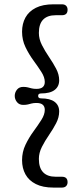

<svg xmlns="http://www.w3.org/2000/svg" viewBox="-20 -748 368 887"><path d="M156.2 -305Q156.2 -293.5 169.6 -293.5Q211.4 -293.5 232.4 -277.5Q253.4 -261.6 253.4 -232.9Q253.4 -205.9 239.3 -178.7Q225.2 -151.6 206.5 -124.5Q187.8 -97.4 173.7 -69.7Q159.6 -41.9 159.6 -13.9Q159.6 27.6 179.4 48Q199.1 68.5 237.4 68.5H265.9Q292.2 68.5 292.2 93.7Q292.2 104.8 285.5 111.7Q278.8 118.6 265.9 118.6H227.2Q177.8 118.6 145.6 102.3Q113.3 86.1 97.6 57.5Q81.9 29 81.9 -8.1Q81.9 -46 97.7 -79.1Q113.5 -112.1 134.4 -140.6Q155.3 -169.1 171.1 -194Q186.9 -218.8 186.9 -240.6Q186.9 -255.9 177.5 -264.1Q168.1 -272.3 148.5 -272.3Q135.3 -272.3 126.4 -270Q117.5 -267.7 108.9 -265.5Q100.2 -263.4 87.3 -263.4Q68.7 -263.4 58.4 -276.4Q48.1 -289.4 48.1 -305Q48.1 -320.6 58.2 -333.6Q68.4 -346.6 87 -346.6Q99.9 -346.6 108.6 -344.3Q117.2 -342 126.3 -339.7Q135.3 -337.4 148.5 -337.4Q168.1 -337.4 177.5 -345.6Q186.9 -353.8 186.9 -369.4Q186.9 -391 171.1 -415.7Q155.3 -440.4 134.4 -468.9Q113.5 -497.4 97.7 -530.3Q81.9 -563.2 81.9 -601.4Q81.9 -638.5 97.6 -667.1Q113.3 -695.6 145.6 -711.9Q177.8 -728.1 227.2 -728.1H265.9Q278.8 -728.1 285.5 -721.3Q292.2 -714.5 292.2 -702.9Q292.2 -677.7 265.9 -677.7H237.4Q199.1 -677.7 179.4 -657.5Q159.6 -637.3 159.6 -595.8Q159.6 -567.6 173.7 -539.9Q187.8 -512.1 206.5 -484.7Q225.2 -457.3 239.3 -430.6Q253.4 -403.8 253.4 -377.1Q253.4 -348.4 232.4 -332.4Q211.4 -316.3 169.6 -316.3Q156.2 -316.3 156.2 -305Z"/></svg>

Font: Fraunces 144pt S100 Black
Style: Regular
Weight: 900
Version: Version 1.000